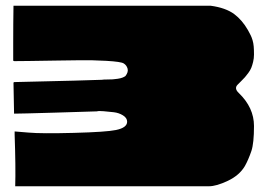

<svg xmlns="http://www.w3.org/2000/svg" viewBox="-20 -649 931 669"><path d="M865 -210Q865 -150 856 -123Q845 -91 833 -70Q814 -38 774 -19Q734 0 708 0H33Q35 -65 31 -180Q31 -183 31 -191Q52 -189 80 -187Q124 -183 237.5 -186Q351 -189 384 -196Q423 -204 423 -225Q423 -238 408.5 -247Q394 -256 376 -258Q358 -260 340.5 -261.5Q323 -263 318 -261Q290 -260 170.5 -256.5Q51 -253 30 -253Q29 -253 29 -254Q28 -293 27 -360Q27 -363 30 -363Q293 -369 335 -371Q340 -372 352.5 -372Q365 -372 372.5 -372.5Q380 -373 390 -374.5Q400 -376 406.5 -378.5Q413 -381 417 -384Q428 -398 424.5 -410Q421 -422 411 -428Q402 -434 350.5 -437Q299 -440 252 -439Q234 -439 179 -438Q124 -437 81 -436.5Q38 -436 30 -436Q26 -436 26 -439Q26 -448 26 -458.5Q26 -469 26 -479Q26 -489 26 -498Q26 -569 27 -629H714Q766 -622 796 -600Q824 -579 844 -544Q850 -533 853.5 -526Q857 -519 860 -509Q863 -499 864 -487.5Q865 -476 865 -459Q865 -446 862 -433.5Q859 -421 855.5 -412.5Q852 -404 845 -394.5Q838 -385 833.5 -380Q829 -375 820.5 -366.5Q812 -358 808 -354Q795 -341 812 -325Q865 -274 865 -210Z"/></svg>

Font: Cubao Free Wide
Style: Wide
Weight: 400
Designer: Aaron Amar
Version: Version 001.001